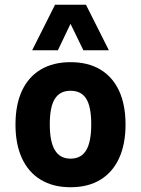

<svg xmlns="http://www.w3.org/2000/svg" viewBox="-20 -775 592 806"><path d="M276 11Q203 11 151 -20.5Q99 -52 72 -111Q45 -170 45 -252Q45 -335 72 -393.5Q99 -452 151 -483Q203 -514 276 -514Q350 -514 401.5 -483Q453 -452 480 -393.5Q507 -335 507 -252Q507 -170 480 -111Q453 -52 401.5 -20.5Q350 11 276 11ZM276 -109Q321 -109 342 -144.5Q363 -180 363 -253Q363 -327 342 -360.5Q321 -394 276 -394Q232 -394 210.5 -360.5Q189 -327 189 -253Q189 -180 210.5 -144.5Q232 -109 276 -109ZM115 -564 211 -755H341L437 -564H330L276 -675L223 -564Z"/></svg>

Font: Nunito Sans 7pt Condensed ExtraBold
Style: Regular
Weight: 800
Width: 3
Designer: Vernon Adams
Foundry: Vernon Adams
Version: Version 3.101;gftools[0.9.27]